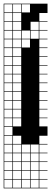

<svg xmlns="http://www.w3.org/2000/svg" viewBox="-20 -785 278 1043"><path d="M0 238.1V-765.1H238.1V-714.3H193.7V-669.8H238.1V-666.7H193.7V-622.2H238.1V-619H193.7V-574.6H238.1V-571.4H193.7V-527H238.1V-523.8H193.7V-479.4H238.1V-476.2H193.7V-431.7H238.1V-428.6H193.7V-384.1H238.1V-381H193.7V-336.5H238.1V-333.3H193.7V-288.9H238.1V-285.7H193.7V-241.3H238.1V-238.1H193.7V-193.7H238.1V-190.5H193.7V-146H238.1V-142.9H193.7V-98.4H238.1V-47.6H193.7V-3.2H238.1V0H193.7V44.4H238.1V47.6H193.7V92.1H238.1V95.2H193.7V139.7H238.1V142.9H193.7V187.3H238.1V190.5H193.7V234.9H238.1V238.1ZM98.4 -717.5H142.9V-761.9H98.4ZM3.2 -717.5H47.6V-761.9H3.2ZM50.8 -717.5H95.2V-761.9H50.8ZM3.2 -669.8H47.6V-714.3H3.2ZM50.8 -669.8H95.2V-714.3H50.8ZM146 -622.2H190.5V-666.7H146ZM3.2 -622.2H47.6V-666.7H3.2ZM50.8 -622.2H95.2V-666.7H50.8ZM146 -574.6H190.5V-619H146ZM98.4 -574.6H142.9V-619H98.4ZM3.2 -574.6H47.6V-619H3.2ZM50.8 -574.6H95.2V-619H50.8ZM98.4 -527H142.9V-571.4H98.4ZM3.2 -527H47.6V-571.4H3.2ZM50.8 -527H95.2V-571.4H50.8ZM3.2 -479.4H47.6V-523.8H3.2ZM50.8 -479.4H95.2V-523.8H50.8ZM50.8 -431.7H95.2V-476.2H50.8ZM3.2 -431.7H47.6V-476.2H3.2ZM3.2 -384.1H47.6V-428.6H3.2ZM50.8 -384.1H95.2V-428.6H50.8ZM50.8 -336.5H95.2V-381H50.8ZM3.2 -336.5H47.6V-381H3.2ZM50.8 -288.9H95.2V-333.3H50.8ZM3.2 -288.9H47.6V-333.3H3.2ZM3.2 -241.3H47.6V-285.7H3.2ZM50.8 -241.3H95.2V-285.7H50.8ZM50.8 -193.7H95.2V-238.1H50.8ZM3.2 -193.7H47.6V-238.1H3.2ZM50.8 -146H95.2V-190.5H50.8ZM3.2 -146H47.6V-190.5H3.2ZM50.8 -98.4H95.2V-142.9H50.8ZM3.2 -98.4H47.6V-142.9H3.2ZM3.2 -50.8H47.6V-95.2H3.2ZM3.2 -3.2H47.6V-47.6H3.2ZM95.2 -47.6H50.8V-3.2H95.2ZM50.8 44.4H95.2V0H50.8ZM98.4 44.4H142.9V0H98.4ZM146 44.4H190.5V0H146ZM3.2 44.4H47.6V0H3.2ZM50.8 92.1H95.2V47.6H50.8ZM98.4 92.1H142.9V47.6H98.4ZM146 92.1H190.5V47.6H146ZM3.2 92.1H47.6V47.6H3.2ZM50.8 139.7H95.2V95.2H50.8ZM98.4 139.7H142.9V95.2H98.4ZM146 139.7H190.5V95.2H146ZM3.2 139.7H47.6V95.2H3.2ZM50.8 187.3H95.2V142.9H50.8ZM98.4 187.3H142.9V142.9H98.4ZM146 187.3H190.5V142.9H146ZM3.2 187.3H47.6V142.9H3.2ZM50.8 234.9H95.2V190.5H50.8ZM98.4 234.9H142.9V190.5H98.4ZM146 234.9H190.5V190.5H146ZM3.2 234.9H47.6V190.5H3.2Z"/></svg>

Font: Jacquard 12 Charted
Style: Regular
Weight: 400
Designer: Sarah Cadigan-Fried
Version: Version 1.000